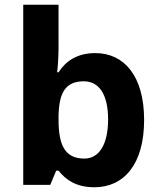

<svg xmlns="http://www.w3.org/2000/svg" viewBox="-20 -873 673 810"><path d="M227 -676V-853H78V-93H192L217 -153H227C256 -117 298 -83 378 -83C503 -83 588 -180 588 -367C588 -552 504 -649 382 -649C303 -649 256 -613 227 -568H221C224 -590 227 -635 227 -676ZM334 -530C397 -530 436 -476 436 -369C436 -262 397 -204 336 -204C253 -204 227 -262 227 -368V-384C229 -482 256 -530 334 -530Z"/></svg>

Font: Noto Sans Telugu UI
Style: Bold
Weight: 700
Designer: Jelle Bosma - Monotype Design Team
Foundry: Monotype Imaging Inc.
Version: Version 2.005